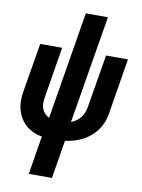

<svg xmlns="http://www.w3.org/2000/svg" viewBox="-101 -803 802 1086"><g transform="rotate(10 300.0 -260.0)"><path d="M142 215 178 -6Q151 -10 127 -21Q103 -32 84 -49Q65 -66 52 -88.5Q39 -111 32.5 -136.5Q26 -162 26.5 -189.5Q27 -217 32 -245L78 -520H204L156 -228Q153 -211 153 -194Q153 -177 158.5 -162Q164 -147 175 -135.5Q186 -124 200 -117L302 -735H429L326 -115Q341 -121 355.5 -131Q370 -141 380 -154Q390 -167 396 -182.5Q402 -198 405 -214L456 -520H582L529 -197Q525 -172 515.5 -148Q506 -124 490.5 -102.5Q475 -81 454 -63.5Q433 -46 409.5 -34Q386 -22 361 -15Q336 -8 311 -4L275 215Z"/></g></svg>

Font: Iosevka SS04 XBd Ex Obl
Style: Regular
Weight: 800
Width: 7
Italic angle: -9°
Monospace: yes
Designer: Belleve Invis
Foundry: Belleve Invis
Version: Version 19.0.0; ttfautohint (v1.8.4)